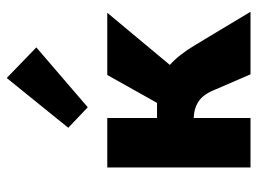

<svg xmlns="http://www.w3.org/2000/svg" viewBox="-117 -648 765 571"><g transform="rotate(-90 265.5 -362.5)"><path d="M516 0H330L285 -104Q271 -140 250 -154Q229 -168 200 -169V0H53V-426H200V-278H245L328 -426H513L358 -240Q389 -212 418 -163ZM171 -542 319 -725 410 -637 232 -484Z"/></g></svg>

Font: Ysabeau Ultrabold
Style: Regular
Weight: 800
Designer: Christian Thalmann (Catharsis Fonts)
Version: Version 0.003